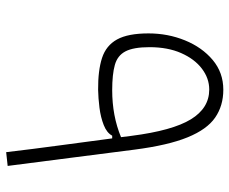

<svg xmlns="http://www.w3.org/2000/svg" viewBox="-81 -662 748 626"><g transform="rotate(90 293.0 -349.0)"><path d="M476.1 4.9Q465.8 -83 454.6 -165.3Q443.4 -247.6 431.2 -340.8H422.4Q413.1 -323.2 387.7 -313.2Q362.3 -303.2 331.1 -299.3Q299.8 -295.4 272.9 -294.9Q210 -294.4 169.2 -307.6Q128.4 -320.8 108.6 -356.7Q88.9 -392.6 88.9 -459Q88.9 -522.5 111.6 -578.1Q134.3 -633.8 175.5 -668.5Q216.8 -703.1 272.5 -703.1Q324.7 -703.1 363.3 -676.5Q401.9 -649.9 427.7 -586.7Q453.6 -523.4 467.8 -414.1Q481.9 -303.7 494.6 -205.1Q507.3 -106.4 521 0ZM427.2 -369.6Q424.8 -387.2 422.9 -403.8Q405.8 -537.1 369.1 -597.2Q332.5 -657.2 272 -657.2Q235.4 -657.2 203.9 -633.3Q172.4 -609.4 153.1 -565.7Q133.8 -522 133.8 -462.4Q133.8 -410.2 147.5 -384Q161.1 -357.9 191.9 -349.4Q222.7 -340.8 273.9 -340.8Q357.9 -340.8 427.2 -369.6Z"/></g></svg>

Font: Cascadia Code NF ExtraLight
Style: Regular
Weight: 200
Monospace: yes
Designer: Aaron Bell
Foundry: Saja Typeworks
Version: Version 2404.023; ttfautohint (v1.8.4)